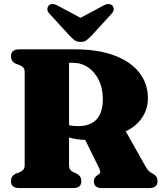

<svg xmlns="http://www.w3.org/2000/svg" viewBox="-20 -949 830 969"><path d="M726.5 -453.5Q726.5 -399 696.8 -354.8Q667 -310.5 614.5 -286.5L714.5 -109Q723 -94 730.8 -86.2Q738.5 -78.5 752.5 -71.5Q775 -60 775 -35Q775 0 734 0H492.5Q453.5 0 453.5 -35Q453.5 -50.5 468 -62L475.5 -67Q483.5 -72 485.5 -79Q487.5 -86 481 -99L410 -243Q386 -243.5 365.8 -246.8Q345.5 -250 328.5 -255V-116.5Q328.5 -101 334.2 -93Q340 -85 352 -79L368.5 -72Q390.5 -59.5 390.5 -35Q390.5 0 350 0H76.5Q35.5 0 35.5 -35Q35.5 -61.5 60.5 -73L80 -80Q92 -85.5 98.2 -93.5Q104.5 -101.5 104.5 -116.5V-586Q104.5 -600 98.2 -607.2Q92 -614.5 80 -620L60.5 -627Q35.5 -638.5 35.5 -665Q35.5 -700 76.5 -700H356.5Q475.5 -700 558 -668.8Q640.5 -637.5 683.5 -582Q726.5 -526.5 726.5 -453.5ZM328.5 -632V-317Q348 -312.5 376 -312.5Q434.5 -312.5 466.8 -346Q499 -379.5 499 -449.5Q499 -502.5 479.2 -543.8Q459.5 -585 425.2 -608.5Q391 -632 348 -632ZM446.5 -774Q431 -757.5 418.5 -747.5Q406 -737.5 386.5 -737.5Q367 -737.5 354.5 -747.5Q342 -757.5 326.5 -774L230 -879.5Q218 -892 219 -903.8Q220 -915.5 226.5 -921.5Q244 -937 274 -919L386.5 -859L498.5 -919Q529 -937 546.5 -921.5Q553 -915.5 554 -903.8Q555 -892 543 -879.5Z"/></svg>

Font: Fraunces 72pt Soft Black
Style: Regular
Weight: 900
Version: Version 1.000;[b76b70a41]